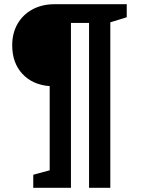

<svg xmlns="http://www.w3.org/2000/svg" viewBox="-20 -722 669 912"><path d="M582 -702V-640L504 -616V170H403V-613H317V170H138V108L216 87V-313Q135 -319 86.5 -371Q38 -423 38 -507Q38 -565 63.5 -609Q89 -653 134.5 -677.5Q180 -702 239 -702Z"/></svg>

Font: Bitter Pro SemiBold
Style: Regular
Weight: 600
Designer: Sol Matas, and Bitter project Authors
Foundry: Sol Matas
Version: Version 1.010